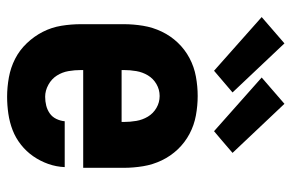

<svg xmlns="http://www.w3.org/2000/svg" viewBox="-160 -652 820 540"><g transform="rotate(90 250.0 -382.0)"><path d="M252 8Q225 8 197.5 3Q170 -2 145.5 -14.5Q121 -27 101.5 -47.5Q82 -68 69.5 -92.5Q57 -117 52.5 -144.5Q48 -172 48 -200V-320Q48 -347 52.5 -374.5Q57 -402 69 -427Q81 -452 100 -472Q119 -492 143.5 -505Q168 -518 195.5 -523Q223 -528 250 -528Q277 -528 304.5 -523Q332 -518 356.5 -505Q381 -492 400 -472Q419 -452 431 -427Q443 -402 447.5 -374.5Q452 -347 452 -320V-206H177V-200Q177 -182 180 -164.5Q183 -147 192.5 -132Q202 -117 218.5 -108Q235 -99 252 -99Q265 -99 277 -102Q289 -105 299 -112Q309 -119 314.5 -130.5Q320 -142 321 -154H450Q449 -130 441 -107.5Q433 -85 419.5 -65.5Q406 -46 387 -31Q368 -16 346 -7.5Q324 1 300 4.5Q276 8 252 8ZM323 -314V-320Q323 -338 320 -355.5Q317 -373 308 -388Q299 -403 283.5 -412Q268 -421 250 -421Q232 -421 216.5 -412Q201 -403 192 -388Q183 -373 180 -355.5Q177 -338 177 -320V-314ZM349 -574 198 -708 272 -772 410 -626 375 -596ZM179 -574 28 -708 102 -772 240 -626Z"/></g></svg>

Font: Iosevka SS18 Heavy
Style: Regular
Weight: 900
Monospace: yes
Designer: Belleve Invis
Foundry: Belleve Invis
Version: Version 25.1.1; ttfautohint (v1.8.4)